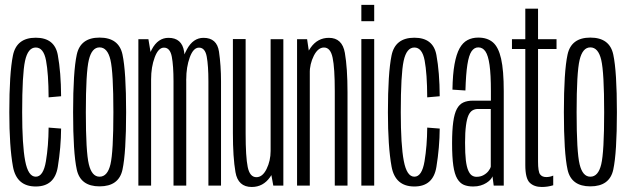

<svg xmlns="http://www.w3.org/2000/svg" viewBox="-20 -758 2565 784"><path d="M126 3.5Q203 3.5 216 -76.5Q229 -156.5 229.5 -233L178.5 -237Q178 -162.5 167.5 -99.5Q157 -36.5 126 -36.5Q95 -36.5 82.8 -101Q70.5 -165.5 70.5 -299.5Q70.5 -454.5 82.2 -509.2Q94 -564 126 -564Q158 -564 168 -510.8Q178 -457.5 178.5 -360.5L229.5 -365Q229 -463 216 -533.5Q203 -604 126 -604Q47.5 -604 32.8 -531.5Q18 -459 18 -299.5Q18 -160 32.8 -78.2Q47.5 3.5 126 3.5Z M386.5 3Q465.5 3 480.2 -65.5Q495 -134 495 -300Q495 -466 480.2 -535.2Q465.5 -604.5 386.5 -604.5Q308.5 -604.5 293.5 -535.2Q278.5 -466 278.5 -300Q278.5 -134 293.5 -65.5Q308.5 3 386.5 3ZM386.5 -36.5Q355 -36.5 342.8 -87Q330.5 -137.5 330.5 -299.5Q330.5 -462.5 342.8 -513.5Q355 -564.5 386.5 -564.5Q419 -564.5 431 -513.5Q443 -462.5 443 -299.5Q443 -137.5 431 -87Q419 -36.5 386.5 -36.5Z M545 0H597V-532L586 -598H545ZM688.5 0H740.5V-424.5Q740.5 -491 731.8 -547.2Q723 -603.5 668 -603.5Q625 -603.5 600 -556.5Q575 -509.5 575 -459L597 -434Q597 -484.5 611.8 -524Q626.5 -563.5 649.5 -563.5Q674.5 -563.5 681.5 -526.5Q688.5 -489.5 688.5 -425.5ZM831 0H882.5V-424.5Q882.5 -490.5 874.2 -547Q866 -603.5 811 -603.5Q768.5 -603.5 743 -556.2Q717.5 -509 717.5 -459L740.5 -434Q740.5 -484.5 755 -524Q769.5 -563.5 792.5 -563.5Q817.5 -563.5 824.2 -526.5Q831 -489.5 831 -425.5Z M1096 0H1137V-598H1085V-60ZM983 -598.5H931V-214.5Q931 -115.5 941.5 -55Q952 5.5 1008 5.5Q1054.5 5.5 1082.8 -34.8Q1111 -75 1111 -124.5L1085 -141.5Q1085 -101.5 1068.5 -68Q1052 -34.5 1027 -34.5Q1000 -34.5 991.5 -76Q983 -117.5 983 -212.5Z M1193 0H1245V-523.5L1234 -598H1193ZM1347 0H1399V-380.5Q1399 -480.5 1388.2 -542Q1377.5 -603.5 1323 -603.5Q1277 -603.5 1248.8 -563.8Q1220.5 -524 1220.5 -473.5L1244.5 -457Q1244.5 -497 1261.5 -530.5Q1278.5 -564 1303 -564Q1329.5 -564 1338.2 -522.2Q1347 -480.5 1347 -386Z M1455.5 0H1508V-598.5H1455.5ZM1455.5 -738V-671.5H1508V-738Z M1672 3.5Q1749 3.5 1762 -76.5Q1775 -156.5 1775.5 -233L1724.5 -237Q1724 -162.5 1713.5 -99.5Q1703 -36.5 1672 -36.5Q1641 -36.5 1628.8 -101Q1616.5 -165.5 1616.5 -299.5Q1616.5 -454.5 1628.2 -509.2Q1640 -564 1672 -564Q1704 -564 1714 -510.8Q1724 -457.5 1724.5 -360.5L1775.5 -365Q1775 -463 1762 -533.5Q1749 -604 1672 -604Q1593.5 -604 1578.8 -531.5Q1564 -459 1564 -299.5Q1564 -160 1578.8 -78.2Q1593.5 3.5 1672 3.5Z M1912 3.5Q1929 3.5 1942.2 -0.5Q1955.5 -4.5 1965.5 -10.8Q1975.5 -17 1982 -24Q1988.5 -31 1991 -38L1996 0H2037V-385.5Q2037 -471 2026.2 -518.2Q2015.5 -565.5 1992.8 -585Q1970 -604.5 1933 -604.5Q1908 -604.5 1888.8 -594.2Q1869.5 -584 1856.5 -560.5Q1843.5 -537 1836 -495.8Q1828.5 -454.5 1827.5 -392L1880.5 -388.5Q1882.5 -456 1888.5 -494.2Q1894.5 -532.5 1905.5 -548.5Q1916.5 -564.5 1933 -564.5Q1951 -564.5 1962.2 -548Q1973.5 -531.5 1979 -492.5Q1984.5 -453.5 1984.5 -385.5V-347H1910.5Q1888 -347 1871.8 -339.5Q1855.5 -332 1845.5 -313.2Q1835.5 -294.5 1830.8 -260.5Q1826 -226.5 1826 -172.5Q1826 -116.5 1831 -81.8Q1836 -47 1847 -28.5Q1858 -10 1874 -3.2Q1890 3.5 1912 3.5ZM1925.5 -36Q1915.5 -36 1907 -41.5Q1898.5 -47 1892 -61.8Q1885.5 -76.5 1882.2 -103.5Q1879 -130.5 1879 -175Q1879 -218 1882.8 -245.8Q1886.5 -273.5 1893.2 -287.8Q1900 -302 1909.8 -307.5Q1919.5 -313 1931.5 -313H1984V-77.5Q1982 -69 1974.2 -59.2Q1966.5 -49.5 1954.2 -42.8Q1942 -36 1925.5 -36Z M2192.5 5.5Q2216.5 5.5 2239 -1.5V-41Q2225.5 -35 2210.5 -35Q2193.5 -35 2185.2 -46.2Q2177 -57.5 2177 -98.5V-558H2252.5V-598H2177V-722.5H2125V-598H2070.5V-558H2125V-84.5Q2125 -29.5 2143 -12Q2161 5.5 2192.5 5.5Z M2390.5 3Q2469.5 3 2484.2 -65.5Q2499 -134 2499 -300Q2499 -466 2484.2 -535.2Q2469.5 -604.5 2390.5 -604.5Q2312.5 -604.5 2297.5 -535.2Q2282.5 -466 2282.5 -300Q2282.5 -134 2297.5 -65.5Q2312.5 3 2390.5 3ZM2390.5 -36.5Q2359 -36.5 2346.8 -87Q2334.5 -137.5 2334.5 -299.5Q2334.5 -462.5 2346.8 -513.5Q2359 -564.5 2390.5 -564.5Q2423 -564.5 2435 -513.5Q2447 -462.5 2447 -299.5Q2447 -137.5 2435 -87Q2423 -36.5 2390.5 -36.5Z"/></svg>

Font: Anybody ExtraCondensed Light
Style: Regular
Weight: 300
Width: 2
Version: Version 1.113;gftools[0.9.25]